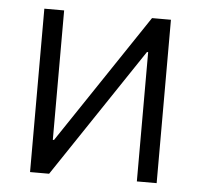

<svg xmlns="http://www.w3.org/2000/svg" viewBox="-44 -581 656 627"><g transform="rotate(5 284.0 -268.0)"><path d="M491.7 0H426.8V-423.8H422.9L139.2 0H76.7V-535.6H141.6V-111.3H145.5L429.7 -535.6H491.7Z"/></g></svg>

Font: Inter 20pt Light
Style: Regular
Weight: 300
Version: Version 4.001;git-66647c0bb